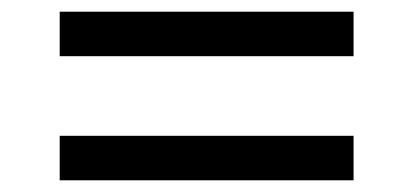

<svg xmlns="http://www.w3.org/2000/svg" viewBox="-20 -422 706 328"><path d="M82 -326V-402H584V-326ZM82 -114V-190H584V-114Z"/></svg>

Font: Archivo SemiExpanded
Style: Regular
Weight: 400
Width: 6
Designer: Hector Gatti
Foundry: Omnibus-Type
Version: Version 2.001